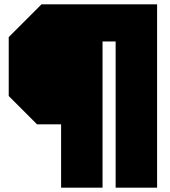

<svg xmlns="http://www.w3.org/2000/svg" viewBox="-20 -720 780 880"><path d="M700 140H510V-530H450V140H260V-150H150L20 -280V-550L170 -700H700Z"/></svg>

Font: Tektur Black
Style: Regular
Weight: 900
Designer: Adam Jagosz
Foundry: Adam Jagosz
Version: Version 1.005;gftools[0.9.30]